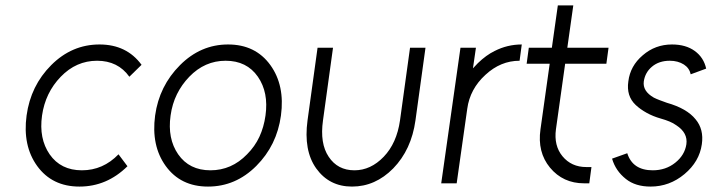

<svg xmlns="http://www.w3.org/2000/svg" viewBox="-20 -676 2630 708"><path d="M347 -512Q245 -512 169 -436Q93 -360 78 -250Q63 -139 117 -64Q172 12 273 12Q374 12 450 -63L417 -107Q360 -48 282 -48Q204 -48 163 -107Q123 -165 135 -250Q147 -334 204 -393Q261 -452 338 -452Q415 -452 457 -393L502 -437Q447 -512 347 -512Z M812 -452Q890 -452 931 -393Q971 -335 959 -250Q953 -207 936.5 -171.5Q920 -136 891 -107Q834 -48 756 -48Q678 -48 637 -107Q597 -165 609 -250Q615 -293 632.5 -328.5Q650 -364 678 -393Q735 -452 812 -452ZM821 -512Q720 -512 644 -436Q567 -359 552 -250Q537 -139 591 -64Q646 12 747 12Q849 12 925 -64Q1001 -140 1016 -250Q1031 -361 977 -436Q922 -512 821 -512Z M1151 -500 1114 -232Q1099 -121 1146 -55Q1194 12 1278 12Q1364 12 1430 -55Q1497 -124 1512 -232L1549 -500H1492L1455 -232Q1443 -148 1395 -98Q1347 -48 1287 -48Q1225 -48 1192 -98Q1159 -147 1171 -232L1208 -500Z M1678 -500 1607 0H1664L1703 -275Q1713 -348 1770 -400Q1826 -452 1896 -452L1904 -512Q1851 -512 1804 -488Q1773 -473 1742 -443Q1738 -439 1733.5 -434Q1729 -429 1724 -424L1735 -500Z M2037 -656 2015 -500H1930L1922 -441H2007L1973 -199Q1961 -115 2008 -58Q2056 0 2134 0H2153L2161 -60H2142Q2087 -60 2054 -100Q2022 -139 2030 -199L2064 -441H2216L2224 -500H2072L2094 -656Z M2584 -423Q2575 -464 2542 -488Q2509 -512 2458 -512Q2396 -512 2350 -472Q2304 -433 2297 -376Q2289 -322 2324 -289Q2341 -273 2364.5 -260Q2388 -247 2416 -239Q2434 -234 2448.5 -228Q2463 -222 2474 -214Q2517 -186 2511 -144Q2505 -104 2470 -76Q2435 -48 2387 -48Q2313 -48 2293 -111L2237 -91Q2250 -46 2288 -16Q2323 12 2379 12Q2449 12 2504 -34Q2559 -80 2568 -144Q2576 -199 2545 -236Q2513 -276 2439 -297Q2425 -302 2413 -306.5Q2401 -311 2391 -316Q2349 -340 2354 -376Q2359 -409 2384 -430Q2410 -452 2450 -452Q2480 -452 2502 -438Q2522 -425 2527 -402Z"/></svg>

Font: Unageo
Style: Light-Italic
Weight: 300
Designer: Richard Sepsi
Foundry: Richard Sepsi
Version: Version 2.000